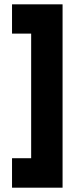

<svg xmlns="http://www.w3.org/2000/svg" viewBox="-20 -767 356 881"><path d="M123 -41V-612.8H35.2V-747.1H267.1V94.2H35.2V-41Z"/></svg>

Font: D-DIN-PRO Heavy
Style: Bold
Weight: 900
Designer: Charles Nix
Foundry: CyberFei
Version: Version 1.000;hotconv 1.0.109;makeotfexe 2.5.65596